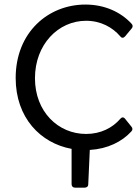

<svg xmlns="http://www.w3.org/2000/svg" viewBox="-20 -657 611 855"><path d="M363.3 -60.5C239.3 -60.5 135.7 -159.2 135.7 -308.6C135.7 -459 239.3 -564.5 363.3 -564.5C428.7 -564.5 481.4 -535.2 515.6 -495.1C522.5 -486.3 530.3 -487.3 537.1 -495.1L566.4 -530.3C572.3 -537.1 572.3 -544.9 565.4 -551.8C518.6 -602.5 447.3 -636.7 360.4 -636.7C195.3 -636.7 49.8 -513.7 49.8 -309.6C49.8 -132.8 160.2 -19.5 298.8 5.9V163.1C298.8 172.9 304.7 178.7 314.5 178.7H356.4C366.2 178.7 373 173.8 373 163.1L379.9 10.7C460 5.9 523.4 -26.4 564.5 -71.3C571.3 -78.1 571.3 -85.9 565.4 -92.8L537.1 -127.9C530.3 -136.7 522.5 -135.7 515.6 -127.9C481.4 -87.9 428.7 -60.5 363.3 -60.5Z"/></svg>

Font: Ed Sans Neue
Style: Regular
Weight: 400
Designer: Stephen Hutchings
Version: Version 1.004;PS 001.004;hotconv 1.0.88;makeotf.lib2.5.64775